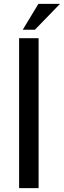

<svg xmlns="http://www.w3.org/2000/svg" viewBox="-20 -975 331 995"><path d="M79 -777H180V0H79ZM291 -955 161 -821H98L179 -955Z"/></svg>

Font: Reem Kufi Ink
Style: Regular
Weight: 400
Designer: Khaled Hosny
Version: Version 1.7